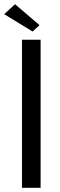

<svg xmlns="http://www.w3.org/2000/svg" viewBox="-31 -888 285 908"><path d="M73 0V-700H161V0ZM156 -769 123 -739 -11 -821 40 -868Z"/></svg>

Font: Homenaje
Style: Regular
Weight: 400
Version: Version 1.002